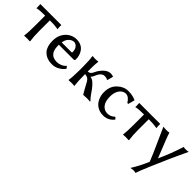

<svg xmlns="http://www.w3.org/2000/svg" viewBox="158 -1541 2857 2857"><g transform="rotate(45 1586.5 -112.0)"><path d="M33.2 -490.2V-494.1H475.6V-490.2Q474.6 -483.4 474.6 -476.6V-457Q474.6 -442.4 477.5 -418V-408.2L471.7 -410.2L458 -413.1Q411.1 -422.9 304.7 -422.9V-204.1Q304.7 -84 317.4 2V3.9L310.5 9.8H308.6L296.9 8.8Q284.2 6.8 254.4 6.8Q224.6 6.8 212.9 8.8L200.2 9.8L195.3 10.7V2Q205.1 -63.5 205.1 -204.1V-424.8L204.1 -422.9Q95.7 -422.9 53.7 -413.1L41 -410.2L35.2 -408.2V-418Q36.1 -420.9 36.1 -425.8V-435.5Q36.1 -441.4 33.2 -490.2Z M546.9 -237.3Q546.9 -322.3 582 -382.8Q617.2 -443.4 671.9 -474.6Q726.6 -505.9 785.2 -505.9Q893.6 -505.9 946.3 -431.6Q990.2 -370.1 989.3 -285.2Q989.3 -260.7 964.8 -260.7H655.3Q655.3 -165 680.7 -124.5Q706.1 -84 740.7 -70.3Q775.4 -56.6 813.5 -56.6Q851.6 -56.6 891.1 -72.3Q930.7 -87.9 960 -120.1L962.9 -123L990.2 -87.9L988.3 -85.9Q954.1 -40 901.4 -10.7Q848.6 18.6 788.1 18.6Q666 18.6 599.6 -57.6Q546.9 -120.1 546.9 -237.3ZM661.1 -315.4H867.2Q878.9 -315.4 878.9 -327.1Q878.9 -405.3 829.1 -438.5Q807.6 -452.1 788.6 -452.1Q769.5 -452.1 744.1 -441.4Q718.8 -430.7 695.3 -401.4Q671.9 -372.1 661.1 -315.4Z M1128.9 2Q1140.6 -67.4 1141.6 -203.1V-285.2Q1141.6 -418.9 1128.9 -489.3V-491.2L1133.8 -498H1137.7Q1157.2 -494.1 1191.4 -494.1Q1225.6 -494.1 1250 -499V-489.3Q1243.2 -440.4 1242.7 -395Q1242.2 -349.6 1241.2 -285.2V-283.2Q1275.4 -285.2 1292 -303.2Q1308.6 -321.3 1320.3 -348.6Q1347.7 -409.2 1398.4 -457.5Q1449.2 -505.9 1505.9 -505.9Q1523.4 -505.9 1554.7 -498H1555.7L1562.5 -490.2L1538.1 -400.4H1524.4Q1510.7 -414.1 1473.6 -414.1H1459Q1448.2 -414.1 1431.2 -405.8Q1414.1 -397.5 1397.5 -377.9Q1380.9 -358.4 1370.1 -333.5Q1359.4 -308.6 1349.1 -288.1Q1338.9 -267.6 1325.2 -257.8Q1363.3 -250 1386.2 -232.4Q1409.2 -214.8 1440.4 -179.7Q1471.7 -144.5 1506.3 -92.3Q1541 -40 1582 1V10.7Q1562.5 6.8 1511.2 6.8Q1460 6.8 1440.4 9.8H1438.5L1394.5 -66.4Q1359.4 -134.8 1340.3 -166.5Q1321.3 -198.2 1300.3 -211.4Q1279.3 -224.6 1241.2 -228.5V-203.1Q1241.2 -77.1 1252 2V10.7Q1232.4 6.8 1191.4 6.8Q1152.3 6.8 1137.7 9.8H1134.8L1128.9 3.9Z M1628.9 -236.3Q1628.9 -363.3 1708 -435.5Q1782.2 -505.9 1876 -505.9Q1969.7 -505.9 2034.2 -473.6L2037.1 -471.7L2008.8 -368.2H1989.3L1988.3 -370.1Q1938.5 -452.1 1877 -452.1Q1840.8 -452.1 1809.1 -428.7Q1777.3 -405.3 1757.8 -360.8Q1738.3 -316.4 1738.3 -252.9Q1738.3 -152.3 1780.3 -99.6Q1822.3 -46.9 1889.2 -46.9Q1956.1 -46.9 2003.9 -94.7H2012.7L2038.1 -67.4L2036.1 -65.4Q1970.7 18.6 1864.3 18.6Q1793 18.6 1739.7 -14.2Q1686.5 -46.9 1657.7 -106.9Q1628.9 -167 1628.9 -236.3Z M2114.3 -490.2V-494.1H2556.6V-490.2Q2555.7 -483.4 2555.7 -476.6V-457Q2555.7 -442.4 2558.6 -418V-408.2L2552.7 -410.2L2539.1 -413.1Q2492.2 -422.9 2385.7 -422.9V-204.1Q2385.7 -84 2398.4 2V3.9L2391.6 9.8H2389.6L2377.9 8.8Q2365.2 6.8 2335.4 6.8Q2305.7 6.8 2293.9 8.8L2281.2 9.8L2276.4 10.7V2Q2286.1 -63.5 2286.1 -204.1V-424.8L2285.2 -422.9Q2176.8 -422.9 2134.8 -413.1L2122.1 -410.2L2116.2 -408.2V-418Q2117.2 -420.9 2117.2 -425.8V-435.5Q2117.2 -441.4 2114.3 -490.2Z M2618.2 -499Q2658.2 -494.1 2690.9 -494.1Q2723.6 -494.1 2744.1 -499Q2757.8 -444.3 2894.5 -108.4Q2977.5 -287.1 3043.9 -495.1L3044.9 -499Q3064.5 -494.1 3092.8 -494.1Q3126 -494.1 3149.4 -500Q3148.4 -497.1 3123.5 -443.8Q3098.6 -390.6 3071.3 -332L3012.7 -203.1Q2969.7 -107.4 2895.5 66.9Q2821.3 241.2 2811.5 281.2Q2783.2 274.4 2752.9 274.4Q2741.2 274.4 2705.1 282.2Q2783.2 158.2 2843.8 14.6Q2799.8 -95.7 2739.3 -228.5Q2624 -484.4 2618.2 -499Z"/></g></svg>

Font: GenEi LateMin P v2
Style: Medium
Weight: 500
Designer: o_tamon (Modified)
Foundry: o_tamon / Adobe Systems Incorporated / FONT 910 / Philipp H. Poll
Version: Version 2.1;Original Version 1.004